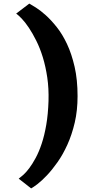

<svg xmlns="http://www.w3.org/2000/svg" viewBox="-20 -881 534 1078"><path d="M85 122.1Q94.7 115.2 110.6 101.1Q126.5 86.9 144.3 63.2Q162.1 39.6 180.4 5.6Q198.7 -28.3 214.1 -74.5Q229.5 -120.6 239.7 -179.9Q250 -239.3 252.4 -314Q254.4 -384.8 245.4 -446Q236.3 -507.3 220.5 -559.1Q204.6 -610.8 183.8 -652.3Q163.1 -693.8 142.3 -724.9Q121.6 -755.9 102.5 -775.9Q83.5 -795.9 70.8 -804.7L144.5 -860.8Q156.7 -854 181.4 -838.6Q206.1 -823.2 236.3 -796.1Q266.6 -769 298.3 -729.2Q330.1 -689.5 356.2 -634Q382.3 -578.6 398.9 -506.1Q415.5 -433.6 415.5 -341.3Q415.5 -260.7 399.7 -192.9Q383.8 -125 358.6 -69.3Q333.5 -13.7 303.2 29.3Q272.9 72.3 243.9 103Q214.8 133.8 190.9 152.1Q167 170.4 154.8 176.8Z"/></svg>

Font: Merriweather
Style: Heavy
Weight: 900
Version: Version 1.003